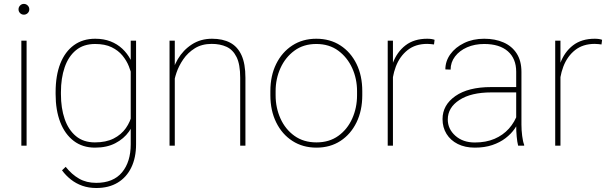

<svg xmlns="http://www.w3.org/2000/svg" viewBox="-20 -733 3064 966"><path d="M100.1 -713.4Q111.3 -713.4 119.4 -705.3Q127.4 -697.3 127.4 -686Q127.4 -674.8 119.4 -667Q111.3 -659.2 100.1 -659.2Q88.9 -659.2 81.1 -667Q73.2 -674.8 73.2 -686Q73.2 -697.3 81.1 -705.3Q88.9 -713.4 100.1 -713.4ZM113.8 0H87.4V-528.3H113.8Z M464.8 212.9Q426.3 212.9 394.3 201.7Q362.3 190.4 336.7 170.2Q311 149.9 292 124L310.5 106.4Q341.3 145 378.2 166Q415 187 463.9 187Q549.8 187 593.8 134.3Q637.7 81.5 637.7 -7.3V-412.1V-528.3H664.6V-7.3Q664.6 60.1 640.6 109.6Q616.7 159.2 572 186Q527.3 212.9 464.8 212.9ZM458 9.8Q395.5 9.8 351.1 -23.9Q306.6 -57.6 283.2 -118.2Q259.8 -178.7 259.8 -259.3V-269.5Q259.8 -353 283.4 -413.1Q307.1 -473.1 351.8 -505.6Q396.5 -538.1 459 -538.1Q502 -538.1 535.9 -524.9Q569.8 -511.7 595.2 -488Q620.6 -464.4 637.2 -432.6Q653.8 -400.9 662.6 -363.8V-148.4Q654.3 -106.9 628.7 -70.8Q603 -34.7 560.3 -12.5Q517.6 9.8 458 9.8ZM457.5 -16.6Q513.2 -16.6 551.8 -36.1Q590.3 -55.7 613.3 -88.4Q636.2 -121.1 645 -160.6V-346.2Q639.6 -370.6 628.4 -399.2Q617.2 -427.7 596.2 -453.4Q575.2 -479 541.7 -495.4Q508.3 -511.7 458.5 -511.7Q400.4 -511.7 362.3 -480.5Q324.2 -449.2 305.4 -394.5Q286.6 -339.8 286.6 -269.5V-259.3Q286.6 -189 305.4 -134.3Q324.2 -79.6 362.1 -48.1Q399.9 -16.6 457.5 -16.6Z M859.4 0H833V-528.3H859.4V-415.5ZM840.8 -337.4Q847.7 -389.6 874.5 -435.3Q901.4 -481 945.3 -509.5Q989.3 -538.1 1046.9 -538.1Q1100.6 -538.1 1137.9 -518.3Q1175.3 -498.5 1195.1 -455.3Q1214.8 -412.1 1214.8 -341.8V0H1188.5V-341.8Q1188.5 -409.2 1170.2 -446Q1151.9 -482.9 1119.6 -497.6Q1087.4 -512.2 1045.4 -512.2Q995.6 -512.2 960.2 -490Q924.8 -467.8 902.1 -434.6Q879.4 -401.4 867.9 -367.2Q856.4 -333 855 -309.6Z M1340.3 -274.4Q1340.3 -352.1 1369.6 -411.4Q1398.9 -470.7 1450.9 -504.4Q1502.9 -538.1 1571.3 -538.1Q1640.6 -538.1 1692.6 -504.4Q1744.6 -470.7 1773.7 -411.4Q1802.7 -352.1 1802.7 -274.4V-253.9Q1802.7 -176.8 1773.7 -117.2Q1744.6 -57.6 1692.9 -23.9Q1641.1 9.8 1572.3 9.8Q1503.4 9.8 1451.2 -23.9Q1398.9 -57.6 1369.6 -117.2Q1340.3 -176.8 1340.3 -253.9ZM1366.7 -253.9Q1366.7 -190.9 1391.1 -136.7Q1415.5 -82.5 1461.4 -49.6Q1507.3 -16.6 1572.3 -16.6Q1636.7 -16.6 1682.4 -49.6Q1728 -82.5 1752.2 -136.7Q1776.4 -190.9 1776.4 -253.9V-274.4Q1776.4 -336.4 1752 -390.4Q1727.5 -444.3 1681.9 -478Q1636.2 -511.7 1571.3 -511.7Q1506.8 -511.7 1461.2 -478Q1415.5 -444.3 1391.1 -390.4Q1366.7 -336.4 1366.7 -274.4Z M1957 0H1930.7V-528.3H1957V-436.5ZM2163.6 -509.3Q2155.8 -510.3 2147.2 -511.2Q2138.7 -512.2 2129.4 -512.2Q2070.3 -512.2 2030.8 -481Q1991.2 -449.7 1971.4 -397.7Q1951.7 -345.7 1951.7 -283.2L1934.1 -281.7Q1934.1 -356 1955.6 -413.8Q1977.1 -471.7 2020.3 -504.9Q2063.5 -538.1 2129.4 -538.1Q2141.6 -538.1 2150.9 -536.6Q2160.2 -535.2 2166.5 -532.7Z M2577.1 -372.1Q2577.1 -438 2535.2 -474.9Q2493.2 -511.7 2416 -511.7Q2368.2 -511.7 2329.8 -494.9Q2291.5 -478 2269.3 -448.7Q2247.1 -419.4 2247.1 -382.8L2220.7 -383.8Q2220.7 -425.3 2245.8 -460.2Q2271 -495.1 2315.2 -516.6Q2359.4 -538.1 2416 -538.1Q2471.2 -538.1 2513.4 -519.5Q2555.7 -501 2579.6 -463.9Q2603.5 -426.8 2603.5 -371.1V-106.4Q2603.5 -78.1 2607.2 -49.3Q2610.8 -20.5 2617.2 -4.4V0H2586.9Q2582 -19 2579.6 -46.1Q2577.1 -73.2 2577.1 -99.1ZM2588.9 -268.1H2452.1Q2350.1 -268.1 2291.5 -230Q2232.9 -191.9 2232.9 -131.8Q2232.9 -84 2271 -50Q2309.1 -16.1 2369.1 -16.1Q2424.8 -16.1 2467.8 -34.4Q2510.7 -52.7 2540.5 -85.9Q2570.3 -119.1 2585.9 -164.6L2597.7 -140.1Q2588.4 -112.8 2570.1 -86.2Q2551.8 -59.6 2523.4 -37.8Q2495.1 -16.1 2456.8 -3.2Q2418.5 9.8 2369.1 9.8Q2319.8 9.8 2283.2 -8.5Q2246.6 -26.9 2226.6 -59.3Q2206.5 -91.8 2206.5 -133.8Q2206.5 -204.6 2271.2 -249.8Q2335.9 -294.9 2450.7 -294.9H2588.9Z M2799.8 0H2773.4V-528.3H2799.8V-436.5ZM3006.3 -509.3Q2998.5 -510.3 2990 -511.2Q2981.4 -512.2 2972.2 -512.2Q2913.1 -512.2 2873.5 -481Q2834 -449.7 2814.2 -397.7Q2794.4 -345.7 2794.4 -283.2L2776.9 -281.7Q2776.9 -356 2798.3 -413.8Q2819.8 -471.7 2863 -504.9Q2906.2 -538.1 2972.2 -538.1Q2984.4 -538.1 2993.7 -536.6Q3002.9 -535.2 3009.3 -532.7Z"/></svg>

Font: Heebo Thin
Style: Regular
Weight: 250
Designer: Oded Ezer
Foundry: Ezer Type House
Version: Version 3.100